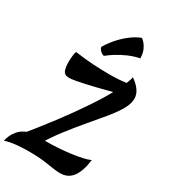

<svg xmlns="http://www.w3.org/2000/svg" viewBox="-303 -1236 1209 1374"><g transform="rotate(30 301.5 -549.0)"><path d="M15 -51Q122 -180 211.5 -298.5Q301 -417 369 -519Q437 -621 479.5 -702Q522 -783 535 -838Q575 -811 598 -778.5Q621 -746 621 -711Q621 -668 592.5 -618.5Q564 -569 516.5 -511.5Q469 -454 412 -387Q355 -320 295.5 -243Q236 -166 184 -77ZM157 -7Q116 -7 63.5 -3Q11 1 -38 16Q-35 0 -25 -24.5Q-15 -49 5.5 -74Q26 -99 61 -115.5Q96 -132 150 -132Q160 -132 168.5 -131.5Q177 -131 189.5 -130.5Q202 -130 222 -130Q273 -130 326 -133.5Q379 -137 427.5 -143.5Q476 -150 514.5 -158.5Q553 -167 576 -178Q564 -82 527.5 -32.5Q491 17 426 17Q388 17 321 5Q254 -7 157 -7ZM81 -703Q81 -730 84 -755.5Q87 -781 92 -792Q106 -790 147 -785Q188 -780 248.5 -776Q309 -772 379 -772Q416 -772 455 -774.5Q494 -777 529 -783L484 -681Q462 -676 426.5 -666.5Q391 -657 349 -646.5Q307 -636 266 -627Q225 -618 191.5 -612Q158 -606 140 -606Q102 -606 91.5 -633Q81 -660 81 -703ZM230 -913Q249 -948 284 -989.5Q319 -1031 363.5 -1065.5Q408 -1100 450 -1115Q460 -1108 474 -1092.5Q488 -1077 500 -1050.5Q512 -1024 513 -982Q466 -973 420.5 -953Q375 -933 338.5 -910Q302 -887 278 -867Q261 -871 247 -884Q233 -897 230 -913Z"/></g></svg>

Font: Merienda ExtraBold
Style: Regular
Weight: 800
Designer: Eduardo Rodriguez Tunni
Foundry: Eduardo Rodriguez Tunni
Version: Version 2.001